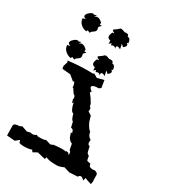

<svg xmlns="http://www.w3.org/2000/svg" viewBox="-172 -778 790 880"><g transform="rotate(30 223.0 -338.0)"><path d="M-0.5 0 -1.5 -52.2Q-0.5 -65.4 26.4 -65.4L39.6 -71.3L68.8 -61L85.9 -65.4Q91.3 -63.5 97.2 -63.5Q107.4 -63.5 116.2 -70.8Q122.6 -66.4 126.5 -66.4Q162.1 -66.4 163.6 -71.8L191.9 -63.5L206.5 -69.8Q235.4 -72.8 248.5 -72.8Q259.3 -72.8 269.5 -70.8V-73.7Q286.1 -73.7 286.1 -64.5L289.1 -65.9Q289.1 -84.5 281.2 -84.5L275.4 -116.2Q261.7 -120.6 253.4 -136.2L245.6 -158.7L252.9 -157.7L250 -164.6Q249 -176.3 235.4 -177.7L228.5 -207Q220.7 -207 211.9 -239.3Q205.1 -239.3 199.2 -250Q190.9 -266.1 188.5 -283.7L183.6 -276.9L178.2 -293Q179.2 -295.9 179.2 -299.8Q179.2 -306.2 175.8 -313.5Q168.9 -313.5 159.7 -331.5Q156.7 -331.5 156.7 -334L157.2 -336.9L148.9 -341.8L149.4 -345.2Q149.4 -355.5 142.1 -368.7L137.2 -365.2L109.9 -387.7L66.4 -391.6L64 -405.3L71.3 -428.7L67.4 -436Q120.1 -442.9 170.4 -442.9L200.2 -442.4L201.7 -446.8L223.6 -434.1L258.8 -443.4L265.1 -404.8L255.9 -397.5Q220.2 -397.5 220.2 -383.3Q225.6 -373.5 231.4 -371.1L234.9 -364.7L228.5 -361.8L245.1 -340.3L258.3 -318.4L262.7 -302.7L267.1 -301.3Q268.6 -296.9 268.6 -292.5Q268.6 -288.1 267.1 -283.2L286.1 -271L295.4 -240.2Q312 -208 320.3 -206.5Q323.7 -182.6 341.3 -173.8L340.3 -163.1Q340.3 -156.2 342 -152.8Q343.8 -149.4 346.9 -148.7Q350.1 -147.9 352.1 -145Q355.5 -130.4 357.7 -120.6Q359.9 -110.8 370.6 -106.9L374.5 -85.9Q375.5 -81.1 394 -79.6L398.4 -67.4Q402.8 -61 421.9 -61L422.9 -63Q442.4 -61 444.8 -49.8Q444.8 -16.6 446.3 -16.1L443.4 1Q415 -7.3 409.2 -11.2L404.3 4.4Q394.5 -7.3 386.2 -7.3Q379.4 -7.3 374.5 1.5L331.1 3.9L300.3 -5.4Q279.8 4.9 263.2 4.9Q222.2 4.9 206.5 -3.9L202.6 6.8L160.6 -3.4L138.2 8.8L131.8 -1.5Q116.2 4.9 90.3 4.9Q76.7 4.9 65.9 1.5L61.5 -12.2L41.5 3.4ZM74.4 -453.1Q56.8 -455.5 43.7 -468Q30.7 -480.5 30.7 -496.9L45.9 -500.8Q32.2 -503.9 32.2 -511.7Q32.2 -520.3 43.2 -529.9Q54.1 -539.4 61.1 -539.4Q65.4 -539.4 68.9 -537.1L80.7 -541.8L73.6 -529.7Q80.7 -535.5 88.1 -535.5Q100.6 -535.5 114.6 -520.3L113.1 -511.3L124.8 -510.5L113.1 -498.8L115.4 -485.1Q115.4 -478.5 112.1 -475.2Q108.8 -471.9 104.7 -469.1Q100.6 -466.4 96.9 -463.5Q93.2 -460.5 92.4 -455.1L78.7 -460.9ZM229.1 -450Q224.8 -458.2 217.4 -458.2Q211.5 -458.2 205.3 -454.3L202.9 -464.4L192.4 -455.1L191.6 -471.9Q175.6 -474.2 175.6 -487.9Q175.6 -494.5 181.1 -507.8L192.4 -509.8Q177.9 -516 177.9 -520.7Q177.9 -521.9 181.1 -524.2Q199 -536.3 201.4 -540Q203.7 -543.7 209.6 -543.7Q216.2 -543.7 228.7 -537.9L237.3 -538.7Q251 -538.7 251 -530.1L251.8 -526.9Q267.8 -526.9 269.7 -502.7L262.7 -500.8Q269.3 -496.1 269.3 -490.6Q269.3 -483.2 257.2 -474.6L244.7 -485.5L250.6 -459Q240.8 -465.2 235 -465.2Q228.3 -465.2 228.3 -456.2ZM74.4 -594.7Q56.8 -597.1 43.7 -609.6Q30.7 -622.1 30.7 -638.5L45.9 -642.4Q32.2 -645.5 32.2 -653.3Q32.2 -661.9 43.2 -671.5Q54.1 -681 61.1 -681Q65.4 -681 68.9 -678.7L80.7 -683.4L73.6 -671.3Q80.7 -677.1 88.1 -677.1Q100.6 -677.1 114.6 -661.9L113.1 -652.9L124.8 -652.1L113.1 -640.4L115.4 -626.8Q115.4 -620.1 112.1 -616.8Q108.8 -613.5 104.7 -610.7Q100.6 -608 96.9 -605.1Q93.2 -602.1 92.4 -596.7L78.7 -602.5ZM229.1 -591.6Q224.8 -599.8 217.4 -599.8Q211.5 -599.8 205.3 -595.9L202.9 -606L192.4 -596.7L191.6 -613.5Q175.6 -615.8 175.6 -629.5Q175.6 -636.1 181.1 -649.4L192.4 -651.4Q177.9 -657.6 177.9 -662.3Q177.9 -663.5 181.1 -665.8Q199 -677.9 201.4 -681.6Q203.7 -685.3 209.6 -685.3Q216.2 -685.3 228.7 -679.5L237.3 -680.3Q251 -680.3 251 -671.7L251.8 -668.5Q267.8 -668.5 269.7 -644.3L262.7 -642.4Q269.3 -637.7 269.3 -632.2Q269.3 -624.8 257.2 -616.2L244.7 -627.1L250.6 -600.6Q240.8 -606.8 235 -606.8Q228.3 -606.8 228.3 -597.8Z"/></g></svg>

Font: Truetypewriter PolyglOTT
Style: Regular
Weight: 400
Designer: Sergey Beatoff a.k.a. Sam_T
Version: Version 3.76